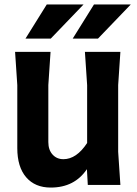

<svg xmlns="http://www.w3.org/2000/svg" viewBox="-20 -834 618 866"><path d="M513 -149 523 0H376L372 -71Q316 12 209 12Q138 12 98 -34.5Q58 -81 58 -166V-450L48 -600H208L198 -450V-193Q198 -158 217 -137Q236 -116 266 -116Q325 -116 373 -189V-450L363 -600H523L513 -450ZM357 -814 209 -660H95L191 -814ZM570 -814 422 -660H308L404 -814Z"/></svg>

Font: Farro
Style: Bold
Weight: 700
Designer: Aceler Chua
Foundry: Grayscale Limited
Version: Version 1.101